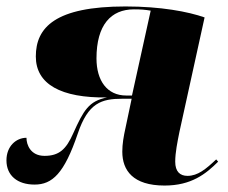

<svg xmlns="http://www.w3.org/2000/svg" viewBox="-22 -565 708 595"><path d="M488 10C571 10 616 -26 654 -64L648 -71C616 -41 591 -20 559 -20C536 -20 521 -33 521 -64C521 -92 528 -126 534 -156L612 -511C561 -529 476 -545 367 -545C149 -545 89 -480 89 -390C89 -304 167 -261 310 -263C253 -252 237 -223 205 -152C183 -102 161 -82 116 -82C73 -82 60 -116 60 -138C28 -138 -2 -112 -2 -68C-2 -21 32 7 85 7C140 7 177 -27 219 -151C251 -246 292 -259 357 -259H386L367 -169C361 -142 357 -119 357 -95C357 -37 390 10 488 10ZM369 -269C310 -269 277 -315 277 -384C277 -488 322 -536 393 -536C415 -536 427 -535 445 -532L387 -269Z"/></svg>

Font: Noto Serif Display ExtraBold
Style: Italic
Weight: 800
Italic angle: -12°
Designer: Monotype Design Team
Foundry: Monotype Imaging Inc.
Version: Version 2.009